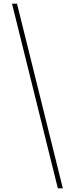

<svg xmlns="http://www.w3.org/2000/svg" viewBox="-20 -853 406 1039"><path d="M45 -833 293 166H320L72 -833Z"/></svg>

Font: Noto Sans Devanagari SemiCondensed Thin
Style: Regular
Weight: 100
Width: 4
Designer: Jelle Bosma - Monotype Design Team
Foundry: Monotype Imaging Inc.
Version: Version 2.004